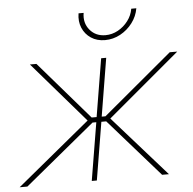

<svg xmlns="http://www.w3.org/2000/svg" viewBox="-72 -795 850 847"><g transform="rotate(-5 353.5 -371.0)"><path d="M-19 0 305.2 -267.1 73.2 -535.6H102.1L324.2 -278.8H346.2L388.7 -535.6H411.1L368.7 -278.8H385.3L692.4 -535.6H725.6L405.8 -267.1L642.1 0H611.8L386.7 -256.3H365.2L322.8 0H300.3L342.8 -256.3H326.2L15.1 0ZM413.1 -613.8Q377.4 -613.8 351.3 -631.1Q325.2 -648.4 313 -677.5Q300.8 -706.5 306.6 -741.7H329.1Q321.8 -697.3 347.7 -666.3Q373.5 -635.3 417 -635.3Q446.3 -635.3 472.4 -649.7Q498.5 -664.1 516.8 -688.2Q535.2 -712.4 540 -741.7H562.5Q556.6 -706.5 534.7 -677.5Q512.7 -648.4 481 -631.1Q449.2 -613.8 413.1 -613.8Z"/></g></svg>

Font: Inter 20pt Thin
Style: Italic
Weight: 250
Italic angle: -9.3988°
Version: Version 4.001;git-66647c0bb